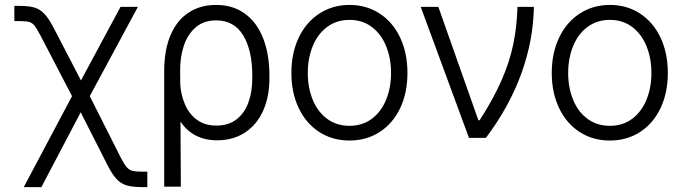

<svg xmlns="http://www.w3.org/2000/svg" viewBox="-20 -558 2768 777"><path d="M271.5 -168.9 145.5 -411.1Q129.4 -441.9 119.9 -453.9Q110.4 -465.8 98.1 -469.2Q85.9 -472.7 58.6 -472.7H38.1V-534.2H58.6Q98.1 -534.2 121.1 -526.9Q144 -519.5 161.6 -500Q179.2 -480.5 200.2 -439.5L307.6 -232.4L467.8 -530.3H538.1L343.3 -168.9L468.8 80.1Q482.9 107.4 492.9 118.7Q502.9 129.9 515.9 133.3Q528.8 136.7 555.7 136.7H576.2V199.2H555.7Q515.6 199.2 492.2 192.1Q468.8 185.1 451.2 166Q433.6 147 414.1 108.4L306.6 -103.5L147.5 199.2H76.2Z M854.5 -538.1Q922.4 -538.1 970.9 -502.9Q1019.5 -467.8 1044.9 -403.1Q1070.3 -338.4 1070.3 -252V-241.2Q1070.3 -167.5 1045.2 -110.6Q1020 -53.7 971.9 -22Q923.8 9.8 858.4 9.8Q761.7 9.8 710.4 -65.9L711.9 197.3H644.5V-269.5Q644.5 -356 670.4 -416.3Q696.3 -476.6 743.7 -507.3Q791 -538.1 854.5 -538.1ZM709.5 -215.8Q712.4 -173.3 728.5 -135.5Q744.6 -97.7 776.4 -73.7Q808.1 -49.8 855.5 -49.8Q904.3 -49.8 936.8 -74.7Q969.2 -99.6 985.1 -142.8Q1001 -186 1001 -241.2V-252Q1001 -354.5 964.1 -415Q927.2 -475.6 854.5 -475.6Q805.2 -475.6 772.5 -447.8Q739.7 -419.9 724.1 -373.5Q708.5 -327.1 709 -270.5Z M1159.2 -262.7Q1159.2 -343.3 1189 -405.8Q1218.8 -468.3 1272.5 -503.2Q1326.2 -538.1 1394.5 -538.1Q1462.9 -538.1 1516.4 -503.2Q1569.8 -468.3 1599.4 -405.8Q1628.9 -343.3 1628.9 -262.7Q1628.9 -182.6 1599.4 -120.4Q1569.8 -58.1 1516.4 -23.7Q1462.9 10.7 1394.5 10.7Q1325.7 10.7 1272.2 -23.7Q1218.8 -58.1 1189 -120.4Q1159.2 -182.6 1159.2 -262.7ZM1562.5 -262.7Q1562.5 -321.8 1542.7 -370.8Q1522.9 -419.9 1484.9 -448.7Q1446.8 -477.5 1394.5 -477.5Q1341.8 -477.5 1303.5 -448.7Q1265.1 -419.9 1245.4 -370.8Q1225.6 -321.8 1225.6 -262.7Q1225.6 -203.6 1245.4 -154.8Q1265.1 -106 1303.5 -77.4Q1341.8 -48.8 1394.5 -48.8Q1446.8 -48.8 1484.9 -77.4Q1522.9 -106 1542.7 -154.8Q1562.5 -203.6 1562.5 -262.7Z M1682.6 -530.3H1753.9L1916 -71.3H1920.9Q1977.1 -158.2 2009.8 -233.2Q2042.5 -308.1 2057.1 -378.9Q2071.8 -449.7 2074.2 -530.3H2140.6Q2138.2 -393.6 2089.4 -259.3Q2040.5 -125 1946.3 0H1877.9Z M2212.9 -262.7Q2212.9 -343.3 2242.7 -405.8Q2272.5 -468.3 2326.2 -503.2Q2379.9 -538.1 2448.2 -538.1Q2516.6 -538.1 2570.1 -503.2Q2623.5 -468.3 2653.1 -405.8Q2682.6 -343.3 2682.6 -262.7Q2682.6 -182.6 2653.1 -120.4Q2623.5 -58.1 2570.1 -23.7Q2516.6 10.7 2448.2 10.7Q2379.4 10.7 2325.9 -23.7Q2272.5 -58.1 2242.7 -120.4Q2212.9 -182.6 2212.9 -262.7ZM2616.2 -262.7Q2616.2 -321.8 2596.4 -370.8Q2576.7 -419.9 2538.6 -448.7Q2500.5 -477.5 2448.2 -477.5Q2395.5 -477.5 2357.2 -448.7Q2318.8 -419.9 2299.1 -370.8Q2279.3 -321.8 2279.3 -262.7Q2279.3 -203.6 2299.1 -154.8Q2318.8 -106 2357.2 -77.4Q2395.5 -48.8 2448.2 -48.8Q2500.5 -48.8 2538.6 -77.4Q2576.7 -106 2596.4 -154.8Q2616.2 -203.6 2616.2 -262.7Z"/></svg>

Font: Pretendard JP Light
Style: Regular
Weight: 300
Designer: Base glyphs from Inter by Rasmus Andersson; Hangeul glyphs from Noto Sans CJK(Source Han Sans) by Jang Soo-young and Kan
Foundry: Kil Hyung-jin
Version: Version 1.309